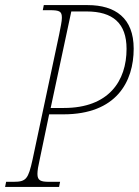

<svg xmlns="http://www.w3.org/2000/svg" viewBox="-40 -734 545 754"><path d="M-20 0H192L196 -20H153C120 -20 107 -25 107 -51C107 -64 110 -82 116 -108L153 -285H209C417 -285 485 -413 485 -543C485 -663 413 -714 304 -714H132L128 -694H155C195 -694 203 -689 203 -664C203 -650 198 -628 192 -597L88 -108C71 -31 63 -20 13 -20H-16ZM211 -310H159L240 -689H300C403 -689 457 -643 457 -542C457 -416 387 -310 211 -310Z"/></svg>

Font: Noto Serif Condensed Thin
Style: Italic
Weight: 100
Width: 3
Italic angle: -12°
Designer: Monotype Design Team
Foundry: Monotype Imaging Inc.
Version: Version 2.013